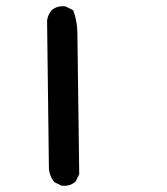

<svg xmlns="http://www.w3.org/2000/svg" viewBox="-20 -624 540 619"><path d="M176.3 -26.4 156.7 -36.1 154.8 -37.1 153.3 -39.1Q140.1 -56.6 137.7 -79.1V-79.6V-80.1L131.8 -556.6V-557.1V-557.6Q132.8 -566.9 136.5 -575.2Q140.1 -583.5 146 -590.3L146.5 -590.8L147 -591.3Q163.6 -606 189.5 -603.5H191.4L192.9 -602.5L212.4 -592.8L215.8 -590.8L217.3 -587.4Q223.1 -570.8 226.3 -553.2Q229.5 -535.6 229.5 -516.6Q229.5 -480.5 235.4 -64.5V-62L234.4 -60.1L224.6 -40.5L223.6 -38.6L222.2 -37.6Q205.6 -22.9 179.7 -25.4H177.7Z"/></svg>

Font: NaikaiFont
Style: Bold
Weight: 700
Version: Version 1.89